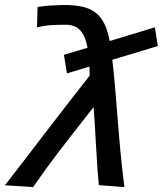

<svg xmlns="http://www.w3.org/2000/svg" viewBox="-62 -760 682 784"><path d="M295.5 -565Q286.5 -614 265.2 -636.5Q244 -659 205.5 -659Q165 -659 140.5 -657Q116 -655 89 -648.5L91.5 -731.5Q123 -736 140.8 -737.2Q158.5 -738.5 193.5 -739.5Q254.5 -740.5 292.8 -727.2Q331 -714 353.2 -681.8Q375.5 -649.5 386 -592.5L570.5 -648.5L582.5 -572L396.5 -516Q402 -472 406.8 -416.2Q411.5 -360.5 416 -305.5Q423.5 -207.5 430 -138.8Q436.5 -70 446 4L341.5 -4Q336.5 -51.5 329.5 -174.5Q325 -267.5 320 -322.5L292.5 -287.5Q222 -198 174.5 -135.8Q127 -73.5 73 4L-42 -3.5Q33 -99.5 112 -203.5Q236 -365 304 -451L303.5 -488L211.5 -460.5L199 -536Z"/></svg>

Font: JuliaMono SemiBold
Style: Italic
Weight: 600
Italic angle: -9°
Monospace: yes
Designer: cormullion
Foundry: corm
Version: Version 0.056; ttfautohint (v1.8.4)